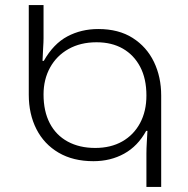

<svg xmlns="http://www.w3.org/2000/svg" viewBox="-20 -734 740 754"><path d="M555 0V-131Q555 -150 556.5 -175.5Q558 -201 559 -220H554Q521 -160 467.5 -130.5Q414 -101 347 -101Q267 -101 210 -134.5Q153 -168 123 -227Q93 -286 93 -362V-714H151V-584Q151 -569 149.5 -547Q148 -525 147 -495H152Q190 -562 244.5 -591Q299 -620 366 -620Q446 -620 501 -585Q556 -550 584.5 -491Q613 -432 613 -359V0ZM354 -153Q415 -153 460 -178.5Q505 -204 530 -250.5Q555 -297 555 -359Q555 -425 530.5 -471.5Q506 -518 462.5 -543Q419 -568 359 -568Q296 -568 249 -541.5Q202 -515 176.5 -468.5Q151 -422 151 -363Q151 -297 175.5 -250Q200 -203 246 -178Q292 -153 354 -153Z"/></svg>

Font: Noto Sans Georgian Light
Style: Regular
Weight: 300
Version: Version 2.002